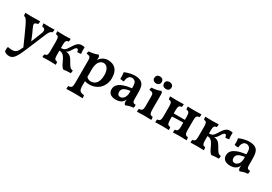

<svg xmlns="http://www.w3.org/2000/svg" viewBox="36 -1692 4227 2983"><g transform="rotate(30 2149.5 -200.5)"><path d="M439 -458C404 -458 371 -458 340 -460C340 -442 342 -423 348 -408C401 -398 418 -377 386 -298L317 -124C316 -123 316 -121 315 -120C292 -182 260 -258 235 -307C201 -377 207 -397 273 -408C278 -421 281 -441 281 -460C240 -459 179 -458 138 -458C97 -458 52 -459 14 -460C14 -442 16 -422 21 -408C52 -401 69 -387 110 -301C149 -220 208 -88 256 21C240 54 228 79 221 90C196 130 165 144 123 144C95 144 68 140 45 135C38 156 36 196 41 217C56 233 85 249 126 249C190 249 230 219 306 37L453 -313C482 -381 495 -399 530 -408C537 -424 538 -445 538 -461C508 -458 475 -458 439 -458Z M1001 -145C962 -216 936 -246 865 -255C897 -272 909 -291 931 -326C953 -362 967 -383 989 -383C1002 -383 1010 -377 1018 -334C1038 -333 1066 -336 1084 -341C1077 -376 1077 -425 1079 -458C1066 -461 1045 -464 1028 -464C960 -464 930 -418 881 -341C848 -288 829 -263 766 -263V-321C766 -389 782 -408 820 -408C826 -423 827 -439 827 -461C798 -459 752 -458 707 -458C662 -458 616 -459 587 -461C587 -439 588 -423 594 -408C632 -408 648 -389 648 -321V-137C648 -69 632 -50 594 -50C588 -35 587 -19 587 3C616 1 662 0 707 0C752 0 798 1 827 3C827 -19 826 -35 820 -50C782 -50 766 -69 766 -137V-216C888 -219 888 -38 966 9C1014 1 1057 0 1093 0C1099 -13 1101 -31 1101 -51C1053 -56 1037 -82 1001 -145Z M1425 9C1583 9 1687 -103 1687 -257C1687 -401 1611 -467 1495 -467C1431 -467 1380 -430 1360 -403C1354 -397 1347 -388 1340 -375C1344 -391 1347 -403 1347 -417C1347 -448 1337 -461 1322 -467C1291 -451 1223 -435 1166 -433C1158 -420 1156 -404 1156 -386C1221 -383 1230 -362 1230 -310V98C1230 172 1214 189 1161 192C1157 206 1156 222 1156 245C1187 243 1253 242 1307 242C1359 242 1415 243 1448 245C1448 225 1447 206 1442 192C1373 188 1347 168 1347 81V-3C1373 4 1395 9 1425 9ZM1460 -394C1524 -394 1562 -327 1562 -233C1562 -77 1481 -44 1428 -44C1393 -44 1369 -57 1347 -79V-214C1347 -347 1405 -394 1460 -394Z M2214 -78C2162 -81 2154 -97 2154 -158V-256C2154 -347 2142 -394 2111 -426C2087 -449 2048 -467 1984 -467C1926 -467 1854 -451 1799 -425C1806 -389 1807 -344 1804 -310C1820 -303 1848 -301 1872 -301C1875 -350 1894 -415 1956 -415C1978 -415 1999 -407 2015 -388C2032 -367 2036 -343 2036 -274C1936 -260 1767 -231 1767 -102C1767 -33 1816 7 1903 7C1953 7 1989 -6 2014 -28C2031 -42 2044 -61 2053 -82C2051 -70 2050 -58 2050 -49C2050 -15 2059 2 2078 9C2116 -9 2166 -21 2207 -23C2214 -39 2216 -60 2214 -78ZM2036 -194C2036 -103 1984 -63 1942 -63C1913 -63 1889 -82 1889 -126C1889 -199 1961 -215 2036 -226Z M2322 -525C2359 -525 2388 -551 2388 -586C2388 -622 2367 -650 2320 -650C2273 -650 2254 -618 2254 -584C2254 -551 2281 -525 2322 -525ZM2498 -526C2545 -526 2562 -558 2562 -591C2562 -625 2534 -650 2494 -650C2454 -650 2427 -628 2427 -591C2427 -552 2451 -526 2498 -526ZM2283 3C2313 1 2366 0 2413 0C2459 0 2509 1 2541 3C2541 -13 2540 -34 2535 -50C2490 -51 2474 -70 2474 -137V-420C2474 -448 2464 -461 2449 -467C2423 -450 2341 -433 2292 -433C2284 -420 2282 -404 2282 -386C2348 -384 2357 -362 2357 -315V-137C2357 -70 2342 -51 2289 -50C2284 -35 2283 -16 2283 3Z M3108 -137V-321C3108 -389 3126 -408 3167 -408C3172 -423 3173 -439 3173 -461C3143 -459 3096 -458 3049 -458C3003 -458 2957 -459 2928 -461C2928 -439 2929 -423 2934 -408C2974 -408 2992 -389 2992 -321V-259H2792V-321C2792 -389 2810 -408 2850 -408C2855 -423 2856 -439 2856 -461C2827 -459 2781 -458 2735 -458C2688 -458 2641 -459 2611 -461C2611 -439 2612 -423 2618 -408C2658 -408 2677 -389 2677 -321V-137C2677 -69 2658 -50 2618 -50C2612 -35 2611 -19 2611 3C2641 1 2688 0 2735 0C2781 0 2827 1 2856 3C2856 -19 2855 -35 2850 -50C2810 -50 2792 -69 2792 -137V-203C2845 -208 2935 -209 2992 -209V-137C2992 -69 2974 -50 2934 -50C2929 -35 2928 -19 2928 3C2957 1 3003 0 3049 0C3096 0 3143 1 3173 3C3173 -19 3172 -35 3167 -50C3126 -50 3108 -69 3108 -137Z M3657 -145C3618 -216 3592 -246 3521 -255C3553 -272 3565 -291 3587 -326C3609 -362 3623 -383 3645 -383C3658 -383 3666 -377 3674 -334C3694 -333 3722 -336 3740 -341C3733 -376 3733 -425 3735 -458C3722 -461 3701 -464 3684 -464C3616 -464 3586 -418 3537 -341C3504 -288 3485 -263 3422 -263V-321C3422 -389 3438 -408 3476 -408C3482 -423 3483 -439 3483 -461C3454 -459 3408 -458 3363 -458C3318 -458 3272 -459 3243 -461C3243 -439 3244 -423 3250 -408C3288 -408 3304 -389 3304 -321V-137C3304 -69 3288 -50 3250 -50C3244 -35 3243 -19 3243 3C3272 1 3318 0 3363 0C3408 0 3454 1 3483 3C3483 -19 3482 -35 3476 -50C3438 -50 3422 -69 3422 -137V-216C3544 -219 3544 -38 3622 9C3670 1 3713 0 3749 0C3755 -13 3757 -31 3757 -51C3709 -56 3693 -82 3657 -145Z M4266 -78C4214 -81 4206 -97 4206 -158V-256C4206 -347 4194 -394 4163 -426C4139 -449 4100 -467 4036 -467C3978 -467 3906 -451 3851 -425C3858 -389 3859 -344 3856 -310C3872 -303 3900 -301 3924 -301C3927 -350 3946 -415 4008 -415C4030 -415 4051 -407 4067 -388C4084 -367 4088 -343 4088 -274C3988 -260 3819 -231 3819 -102C3819 -33 3868 7 3955 7C4005 7 4041 -6 4066 -28C4083 -42 4096 -61 4105 -82C4103 -70 4102 -58 4102 -49C4102 -15 4111 2 4130 9C4168 -9 4218 -21 4259 -23C4266 -39 4268 -60 4266 -78ZM4088 -194C4088 -103 4036 -63 3994 -63C3965 -63 3941 -82 3941 -126C3941 -199 4013 -215 4088 -226Z"/></g></svg>

Font: Vollkorn Semibold
Style: Regular
Weight: 600
Designer: Friedrich Althausen
Foundry: Friedrich Althausen
Version: Version 4.015;PS 004.015;hotconv 1.0.88;makeotf.lib2.5.64775